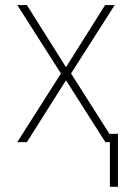

<svg xmlns="http://www.w3.org/2000/svg" viewBox="-20 -550 512 743"><path d="M235.4 -290 386.7 -530.3H423.8L254.9 -265.6L405.3 -29.3V-32.2H436.5V172.9H405.3V0H387.7L235.4 -239.3L84 0H46.9L215.8 -265.6L46.9 -530.3H84Z"/></svg>

Font: Pretendard GOV Thin
Style: Regular
Weight: 100
Designer: Base glyphs from Inter by Rasmus Andersson; Hangeul glyphs from Noto Sans CJK(Source Han Sans) by Jang Soo-young and Kan
Foundry: Kil Hyung-jin
Version: Version 1.309